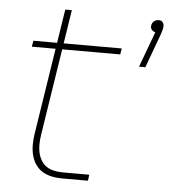

<svg xmlns="http://www.w3.org/2000/svg" viewBox="-48 -682 644 727"><g transform="rotate(5 273.5 -319.0)"><path d="M216 0Q152 0 122.5 -31.5Q93 -63 93 -118Q93 -136 96 -157L171 -638H196L121 -157Q118 -138 118 -120Q118 -76 140.5 -49.5Q163 -23 218 -23H316L313 0ZM57 -487 61 -510H397L393 -487ZM468 -447 518 -582Q510 -584 505 -589.5Q500 -595 500 -603Q500 -611 504 -617Q508 -623 514 -626Q520 -629 527 -629Q538 -629 542.5 -622.5Q547 -616 547 -608Q547 -601 544.5 -592.5Q542 -584 539 -575L492 -447Z"/></g></svg>

Font: MuseoModerno Thin
Style: Italic
Weight: 100
Italic angle: -9°
Designer: Pablo Cosgaya, Héctor Gatti, Marcela Romero, and the Authors of The MuseoModerno Project.
Foundry: Omnibus-Type Team
Version: Version 1.003